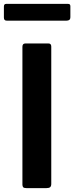

<svg xmlns="http://www.w3.org/2000/svg" viewBox="-36 -965 381 985"><path d="M213 -742Q227 -742 227 -726V-22Q227 -10 221.5 -5Q216 0 203 0H99Q87 0 83 -4.5Q79 -9 79 -18V-725Q79 -742 94 -742ZM325 -933V-876Q325 -859 305 -859H-1Q-9 -859 -12.5 -863Q-16 -867 -16 -875V-931Q-16 -945 -5 -945H314Q325 -945 325 -933Z"/></svg>

Font: Libre Franklin SemiBold
Style: Regular
Weight: 600
Designer: Pablo Impallari, Rodrigo Fuenzalida, Nhung Nguyen
Foundry: Impallari Type
Version: Version 3.000